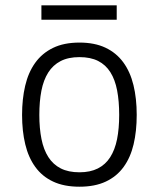

<svg xmlns="http://www.w3.org/2000/svg" viewBox="-20 -687 597 722"><path d="M494.1 -254.9Q494.1 -193.8 482.4 -144.3Q470.7 -94.7 444.8 -59.1Q418.9 -23.4 377.9 -4.2Q336.9 15.1 278.8 15.1Q220.7 15.1 179.7 -4.2Q138.7 -23.4 112.8 -59.1Q86.9 -94.7 75 -144.3Q63 -193.8 63 -254.9Q63 -314.5 74.7 -364.5Q86.4 -414.6 112.3 -450.7Q138.2 -486.8 179.2 -506.8Q220.2 -526.9 278.8 -526.9Q335.9 -526.9 376.7 -507.6Q417.5 -488.3 443.6 -452.6Q469.7 -417 481.9 -366.9Q494.1 -316.9 494.1 -254.9ZM428.2 -254.9Q428.2 -306.6 420.4 -347.2Q412.6 -387.7 395 -415.5Q377.4 -443.4 348.9 -457.8Q320.3 -472.2 278.8 -472.2Q236.8 -472.2 208 -457.3Q179.2 -442.4 161.4 -414.3Q143.6 -386.2 135.7 -345.9Q127.9 -305.7 127.9 -254.9Q127.9 -204.1 136 -164.1Q144 -124 161.9 -96.2Q179.7 -68.4 208.5 -53.7Q237.3 -39.1 278.8 -39.1Q319.3 -39.1 347.9 -53.5Q376.5 -67.9 394.3 -95.7Q412.1 -123.5 420.2 -163.6Q428.2 -203.6 428.2 -254.9ZM135.7 -612.8V-667H418.9V-612.8Z"/></svg>

Font: Clear Sans Light
Style: Regular
Weight: 300
Foundry: Intel Corporation
Version: Version 1.00